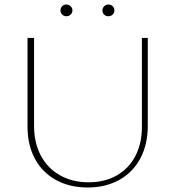

<svg xmlns="http://www.w3.org/2000/svg" viewBox="-20 -826 776 851"><path d="M248 -780Q248 -791 255.5 -798.5Q263 -806 274 -806Q285 -806 293 -798.5Q301 -791 301 -780Q301 -769 293 -761.5Q285 -754 274 -754Q263 -754 255.5 -761.5Q248 -769 248 -780ZM434 -780Q434 -791 442 -798.5Q450 -806 460 -806Q472 -806 479.5 -798.5Q487 -791 487 -780Q487 -769 479.5 -761.5Q472 -754 460 -754Q449 -754 441.5 -761.5Q434 -769 434 -780ZM102 -264V-658H131V-268Q131 -193 161 -136.5Q191 -80 246 -49Q301 -18 373 -18Q444 -18 497.5 -48.5Q551 -79 580 -134.5Q609 -190 609 -264V-658H635V-268Q635 -186 602 -124Q569 -62 508.5 -28.5Q448 5 369 5Q289 5 228.5 -28Q168 -61 135 -122Q102 -183 102 -264Z"/></svg>

Font: Ysabeau Infant Extralight
Style: Regular
Weight: 200
Designer: Christian Thalmann (Catharsis Fonts)
Version: Version 0.003